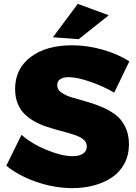

<svg xmlns="http://www.w3.org/2000/svg" viewBox="-20 -948 695 980"><path d="M377 -928.2 535.2 -870.1 381.8 -748 250 -757.8ZM563 -475.1Q507.3 -507.8 440.2 -531Q373 -554.2 330.1 -554.2Q302.7 -554.2 287.4 -543.9Q272 -533.7 272 -513.2Q272 -491.7 292.2 -476.6Q312.5 -461.4 344.7 -451.4Q377 -441.4 416 -430.9Q455.1 -420.4 494.1 -404.3Q533.2 -388.2 565.4 -365.5Q597.7 -342.8 617.9 -303.5Q638.2 -264.2 638.2 -211.9Q638.2 -156.7 615.2 -113.5Q592.3 -70.3 552.5 -43.2Q512.7 -16.1 460.9 -2Q409.2 12.2 349.1 12.2Q259.3 12.2 168.7 -18.6Q78.1 -49.3 12.2 -102.1L89.8 -259.8Q142.6 -213.4 219.2 -182.1Q295.9 -150.9 351.1 -150.9Q384.8 -150.9 403.8 -163.8Q422.9 -176.8 422.9 -201.2Q422.9 -218.3 410.4 -231.4Q397.9 -244.6 376.7 -253.2Q355.5 -261.7 328.1 -269.3Q300.8 -276.9 270.3 -285.4Q239.7 -293.9 209.5 -304.2Q179.2 -314.5 151.9 -330.6Q124.5 -346.7 103.3 -367.9Q82 -389.2 69.6 -421.4Q57.1 -453.6 57.1 -494.1Q57.1 -596.7 136.2 -656.7Q215.3 -716.8 347.2 -716.8Q425.8 -716.8 503.7 -694.6Q581.5 -672.4 640.1 -634.8Z"/></svg>

Font: Montserrat-Arabic ExtraBold
Style: Regular
Weight: 800
Designer: Mohamed Gaber
Foundry: Kief Type Foundry
Version: Version 5.008;PS 005.008;hotconv 1.0.88;makeotf.lib2.5.64775